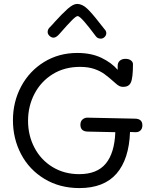

<svg xmlns="http://www.w3.org/2000/svg" viewBox="-20 -960 781 979"><path d="M706 -321Q706 -304 696 -294.5Q686 -285 669 -286L643 -287Q638 -148 574 -74.5Q510 -1 385 -1Q284 -1 206.5 -48Q129 -95 87.5 -174Q46 -253 46 -347Q46 -441 88 -519.5Q130 -598 205 -644Q280 -690 374 -690Q445 -690 496.5 -665.5Q548 -641 580 -604V-624Q580 -641 591 -650.5Q602 -660 620 -660Q637 -660 647.5 -652Q658 -644 658 -633Q658 -562 647 -539Q637 -517 608 -517Q597 -517 588 -521.5Q579 -526 565 -539Q535 -566 513 -582Q491 -598 460.5 -608.5Q430 -619 388 -619Q309 -619 249 -582Q189 -545 156 -482Q123 -419 123 -344Q123 -269 156 -206.5Q189 -144 248.5 -108Q308 -72 384 -72Q475 -72 519.5 -126Q564 -180 568 -286L427 -289Q390 -290 390 -324Q390 -342 401.5 -351.5Q413 -361 429 -360L667 -355Q706 -355 706 -321ZM468 -776Q434 -822 409.5 -850Q385 -878 376 -878Q368 -878 347 -857Q326 -836 284 -788Q267 -768 253 -768Q242 -768 232.5 -777Q223 -786 223 -797Q223 -810 233 -820Q249 -836 258 -847Q296 -889 324.5 -914.5Q353 -940 373 -940Q399 -940 424 -916.5Q449 -893 486 -845L513 -811Q522 -802 522 -791Q522 -780 513.5 -771.5Q505 -763 494 -763Q477 -763 468 -776Z"/></svg>

Font: Mali
Style: Regular
Weight: 400
Version: Version 1.000; ttfautohint (v1.6)